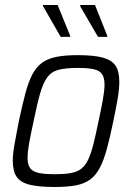

<svg xmlns="http://www.w3.org/2000/svg" viewBox="-20 -738 527 766"><path d="M198 8Q135 8 98.5 -1Q62 -10 46.5 -32.5Q31 -55 31 -96Q31 -124 38 -163Q45 -202 55 -254Q69 -319 81 -364.5Q93 -410 108.5 -440Q124 -470 147 -487Q170 -504 204.5 -511Q239 -518 290 -518Q353 -518 389 -508.5Q425 -499 440.5 -476.5Q456 -454 456 -412Q456 -384 449.5 -345Q443 -306 432 -254Q419 -190 406.5 -144.5Q394 -99 378.5 -69Q363 -39 340 -22Q317 -5 283 1.5Q249 8 198 8ZM199 -43Q237 -43 262.5 -47.5Q288 -52 304.5 -65Q321 -78 332 -101.5Q343 -125 352.5 -162.5Q362 -200 373 -254Q384 -305 390.5 -341Q397 -377 397 -401Q397 -428 387 -442.5Q377 -457 353.5 -462Q330 -467 289 -467Q242 -467 213.5 -459.5Q185 -452 168.5 -429.5Q152 -407 140 -365Q128 -323 114 -254Q103 -204 96.5 -168Q90 -132 90 -108Q90 -81 100.5 -67Q111 -53 134.5 -48Q158 -43 199 -43ZM222 -591 152 -713 151 -718H210L260 -595V-591ZM371 -591 300 -713V-718H359L408 -595V-591Z"/></svg>

Font: Saira SemiCondensed Light
Style: Italic
Weight: 300
Width: 4
Italic angle: -12°
Designer: Hector Gatti with collaboration of the Omnibus-Type team
Foundry: Omnibus-Type
Version: Version 1.101